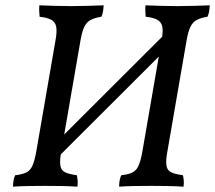

<svg xmlns="http://www.w3.org/2000/svg" viewBox="-20 -699 809 722"><path d="M160 -70 155 -127 619 -590 627 -536ZM428 3Q428 -10 430 -21Q432 -32 436 -40Q463 -43 478 -50.5Q493 -58 501 -76Q509 -94 515 -127L588 -549Q594 -583 590 -600Q586 -617 571 -625Q556 -633 528 -636Q527 -646 526.5 -656.5Q526 -667 527 -679Q555 -678 585 -677Q615 -676 647 -676Q679 -676 709 -677Q739 -678 769 -679Q768 -667 766.5 -656.5Q765 -646 760 -636Q735 -632 720 -624Q705 -616 696.5 -599Q688 -582 682 -549L609 -127Q603 -94 606 -76Q609 -58 624 -51Q639 -44 668 -40Q670 -31 671 -19.5Q672 -8 670 3Q640 1 609 0.5Q578 0 549 0Q520 0 487 0.5Q454 1 428 3ZM29 3Q29 -10 31 -21Q33 -32 37 -40Q64 -43 79 -50.5Q94 -58 102 -76Q110 -94 116 -127L189 -549Q195 -583 191 -600Q187 -617 172 -625Q157 -633 129 -636Q128 -646 127.5 -656.5Q127 -667 128 -679Q156 -678 186 -677Q216 -676 248 -676Q280 -676 310 -677Q340 -678 370 -679Q369 -667 367.5 -656.5Q366 -646 361 -636Q336 -632 321 -624Q306 -616 297.5 -599Q289 -582 283 -549L210 -127Q204 -94 207 -76Q210 -58 225 -51Q240 -44 269 -40Q271 -31 272 -19.5Q273 -8 271 3Q241 1 210 0.5Q179 0 150 0Q121 0 88 0.5Q55 1 29 3Z"/></svg>

Font: Vollkorn
Style: Italic
Weight: 400
Italic angle: -11°
Designer: Friedrich Althausen
Foundry: Friedrich Althausen
Version: Version 5.001